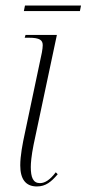

<svg xmlns="http://www.w3.org/2000/svg" viewBox="-20 -662 312 692"><path d="M66 -622H268L272 -642H70ZM113 10C145 10 165 -7 188 -34L181 -41C161 -15 143 -2 124 -2C99 -2 91 -23 91 -60C91 -74 93 -100 101 -140L185 -536H72L69 -526H84C124 -526 134 -517 134 -499C134 -493 133 -484 131 -473L70 -184C61 -143 53 -100 53 -66C53 -17 72 10 113 10Z"/></svg>

Font: Noto Serif Display ExtraCondensed ExtraLight
Style: Italic
Weight: 200
Width: 2
Italic angle: -12°
Designer: Monotype Design Team
Foundry: Monotype Imaging Inc.
Version: Version 2.009